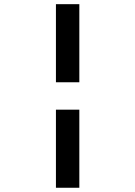

<svg xmlns="http://www.w3.org/2000/svg" viewBox="-20 -719 642 910"><path d="M245.1 -699.2H356V-329.1H245.1ZM245.1 -199.2H356V170.9H245.1Z"/></svg>

Font: Hack
Style: Bold
Weight: 700
Monospace: yes
Designer: Christopher Simpkins
Foundry: Christopher Simpkins
Version: Version 2.017